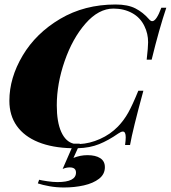

<svg xmlns="http://www.w3.org/2000/svg" viewBox="-20 -642 756 850"><path d="M651.4 -377.9H629.4Q635.7 -433.6 635.7 -455.1Q635.7 -493.2 619.6 -525.9Q601.6 -564 565.2 -584Q528.8 -604 482.4 -604Q416.5 -604 358.6 -537.8Q300.8 -471.7 266.1 -371.3Q231.4 -271 231.4 -175.8Q231.4 -101.6 251.2 -57.9Q271 -14.2 306.2 -5.9H333.5L332.5 -4.4Q376.5 -6.3 422.4 -26.6Q468.3 -46.9 502.4 -82Q528.8 -109.4 547.9 -143.6Q566.9 -177.7 592.3 -240.2H614.7Q567.4 -66.9 555.7 0H533.7Q536.6 -21.5 536.6 -34.2Q536.6 -59.6 523.9 -59.6Q516.1 -59.6 503.4 -50.8Q460 -20.5 418.9 -3.9Q377.9 12.7 324.7 14.2L305.2 57.1Q335.4 44.9 367.2 44.9Q402.8 44.9 423.6 58.1Q444.3 71.3 444.3 98.1Q444.3 129.4 418.5 149.4Q392.6 169.4 351.3 178.7Q310.1 188 263.2 188Q229.5 188 198.5 182.4Q167.5 176.8 147.5 169.9L153.3 153.8Q164.6 156.7 189.7 160.4Q214.8 164.1 234.4 164.1Q316.4 164.1 316.4 122.1Q316.4 99.1 288.6 99.1Q272.9 99.1 257.3 106L297.4 14.2Q211.4 12.2 149.4 -12.9Q87.4 -38.1 54.4 -84.5Q21.5 -130.9 21.5 -195.8Q21.5 -296.9 80.3 -396Q139.2 -495.1 246.6 -558.6Q354 -622.1 491.7 -622.1Q545.9 -622.1 579.6 -604.7Q613.3 -587.4 639.6 -557.1Q647 -548.3 653.8 -548.3Q672.4 -548.3 694.3 -607.9H716.3Q685.1 -515.6 651.4 -377.9Z"/></svg>

Font: TypoPRO Playfair Display SC
Style: Italic
Weight: 900
Italic angle: -14°
Designer: Claus Eggers Sørensen
Foundry: Claus Eggers Sørensen
Version: Version 1.004;PS 001.004;hotconv 1.0.70;makeotf.lib2.5.58329